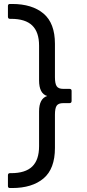

<svg xmlns="http://www.w3.org/2000/svg" viewBox="-20 -829 437 968"><path d="M30 119Q20 119 20 109V55Q20 44 30 44H36Q108 44 142.5 10.5Q177 -23 177 -92V-267Q177 -332 218 -345Q177 -357 177 -424V-599Q177 -667 142.5 -700.5Q108 -734 36 -734H30Q20 -734 20 -745V-799Q20 -809 30 -809H41Q142 -809 199.5 -760.5Q257 -712 257 -608V-440Q257 -407 266 -394Q275 -381 298 -381H330Q341 -381 341 -371V-320Q341 -309 330 -309H298Q275 -309 266 -296.5Q257 -284 257 -251V-83Q257 22 199.5 70.5Q142 119 41 119Z"/></svg>

Font: LINE Seed Sans KR Regular
Style: Regular
Weight: 400
Designer: LINE VX Design & Sandoll Inc & Dalton Maag Ltd
Foundry: Sandoll Inc.
Version: Version 1.000